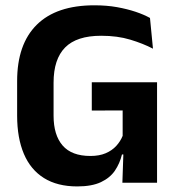

<svg xmlns="http://www.w3.org/2000/svg" viewBox="-20 -672 654 706"><path d="M264 13.5Q191 13.5 141.8 -17.2Q92.5 -48 67.8 -106.2Q43 -164.5 43 -247V-374Q43 -509.5 115.2 -581Q187.5 -652.5 327 -652.5Q372 -652.5 409.8 -645.8Q447.5 -639 478.2 -628.8Q509 -618.5 531.5 -606L542.5 -493Q506 -512 459 -526.2Q412 -540.5 352 -540.5Q262 -540.5 219.5 -497.5Q177 -454.5 177 -368V-246.5Q177 -175.5 210.2 -137Q243.5 -98.5 312.5 -98.5Q345 -98.5 368.5 -108.5Q392 -118.5 407.5 -135.5Q423 -152.5 431 -172.5V-306.5L449 -266L317.5 -265.5V-369.5H557.5V-103.5L428.5 -104Q420.5 -71 402.5 -44.5Q384.5 -18 351 -2.2Q317.5 13.5 264 13.5ZM434.5 -131.5H557.5V0H430Z"/></svg>

Font: Anek Odia SemiBold
Style: Regular
Weight: 600
Version: Version 1.003